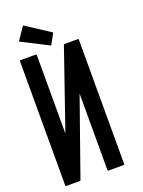

<svg xmlns="http://www.w3.org/2000/svg" viewBox="-187 -1120 895 1202"><g transform="rotate(-20 260.5 -518.5)"><path d="M424.8 -833Q424.8 -557.6 424.8 -6.8Q424.8 -3.9 423.8 -2.9Q421.9 -1 419.9 -1Q385.7 -1 319.3 -1Q316.4 -1 315.4 -2.9Q313.5 -3.9 313.5 -6.8Q313.5 -175.8 313.5 -515.6Q253.9 -345.7 133.8 -5.9Q132.8 -2.9 131.8 -2Q129.9 -1 128.9 -1Q98.6 -1 37.1 -1Q34.2 -1 33.2 -2.9Q32.2 -3.9 32.2 -6.8Q32.2 -110.4 32.2 -317.4Q32.2 -489.3 32.2 -833Q32.2 -835.9 33.2 -837.9Q34.2 -838.9 37.1 -838.9Q71.3 -838.9 139.6 -838.9Q142.6 -838.9 143.6 -836.9Q144.5 -835.9 144.5 -833Q144.5 -659.2 144.5 -311.5Q205.1 -486.3 325.2 -835Q325.2 -837.9 327.1 -838.9Q328.1 -839.8 330.1 -839.8Q360.4 -839.8 420.9 -839.8Q422.9 -839.8 424.8 -837.9Q424.8 -835.9 424.8 -835Q424.8 -834 424.8 -833ZM70.3 -952.1Q70.3 -954.1 70.3 -955.1Q70.3 -956.1 71.3 -957Q88.9 -983.4 124 -1034.2Q125 -1036.1 127 -1036.1Q127.9 -1036.1 128.9 -1036.1Q129.9 -1036.1 130.9 -1035.2Q182.6 -1002 285.2 -934.6Q287.1 -932.6 288.1 -930.7Q288.1 -930.7 288.1 -929.7Q288.1 -928.7 287.1 -927.7Q275.4 -906.2 252 -863.3Q251 -862.3 250 -861.3Q249 -860.4 249 -860.4Q248 -860.4 247.1 -860.4Q247.1 -860.4 246.1 -861.3Q246.1 -861.3 245.1 -861.3Q187.5 -890.6 73.2 -949.2Q72.3 -950.2 71.3 -950.2Q70.3 -951.2 70.3 -952.1Z"/></g></svg>

Font: Typeface
Style: Regular
Weight: 400
Version: Version 1.0